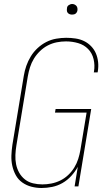

<svg xmlns="http://www.w3.org/2000/svg" viewBox="-20 -932 540 960"><path d="M188 8Q162 8 137 1.5Q112 -5 91.5 -19.5Q71 -34 59 -56Q47 -78 41.5 -103Q36 -128 37 -154.5Q38 -181 42 -208L99 -553Q103 -578 111.5 -602.5Q120 -627 134 -650Q148 -673 168 -691.5Q188 -710 211.5 -722Q235 -734 261 -738.5Q287 -743 311 -743Q335 -743 358 -739.5Q381 -736 400.5 -726.5Q420 -717 435.5 -701Q451 -685 459.5 -665Q468 -645 470.5 -622Q473 -599 469 -575L468 -570H449L450 -575Q455 -606 448 -636Q441 -666 420.5 -687Q400 -708 370.5 -716.5Q341 -725 310 -725Q287 -725 264 -720.5Q241 -716 219.5 -705Q198 -694 180 -676.5Q162 -659 149.5 -638.5Q137 -618 130 -595.5Q123 -573 119 -550L62 -205Q58 -181 57 -157Q56 -133 60.5 -110.5Q65 -88 76 -68.5Q87 -49 104.5 -35Q122 -21 145 -15.5Q168 -10 192 -10Q214 -10 237 -14.5Q260 -19 281.5 -29.5Q303 -40 321 -57Q339 -74 351.5 -94.5Q364 -115 371 -137Q378 -159 382 -182L413 -369H255L258 -387H436L372 0H353L369 -98Q356 -74 336.5 -52.5Q317 -31 292.5 -17Q268 -3 241 2.5Q214 8 188 8ZM340 -859Q334 -859 328.5 -861Q323 -863 319 -867.5Q315 -872 314.5 -878.5Q314 -885 315 -891Q315 -896 317.5 -900Q320 -904 324 -906.5Q328 -909 332 -910.5Q336 -912 341 -912Q347 -912 352.5 -909.5Q358 -907 362 -902.5Q366 -898 367 -891.5Q368 -885 367 -879Q366 -874 363.5 -870Q361 -866 357.5 -863.5Q354 -861 349.5 -860Q345 -859 340 -859Z"/></svg>

Font: Iosevka Term Curly Th Obl
Style: Regular
Weight: 100
Italic angle: -9°
Designer: Belleve Invis
Foundry: Belleve Invis
Version: Version 32.3.0